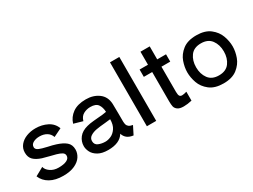

<svg xmlns="http://www.w3.org/2000/svg" viewBox="-52 -1314 2517 1907"><g transform="rotate(-30 1206.5 -360.0)"><path d="M32 -117 128 -170Q135 -136 173.5 -109Q212 -82 267 -82Q327 -82 360.5 -98.5Q394 -115 394 -146Q394 -170 373 -183.5Q352 -197 313 -208Q292 -214 250 -224Q196 -237 168 -246Q110 -265 79.5 -295Q49 -325 49 -378Q49 -427 78.5 -463Q108 -499 156 -517.5Q204 -536 260 -536Q333 -536 393.5 -505.5Q454 -475 477 -412L383 -366Q369 -406 335 -426Q301 -446 254 -446Q212 -446 182 -429.5Q152 -413 152 -382Q152 -365 166.5 -353Q181 -341 220 -330L275 -316Q324 -306 361 -294Q428 -273 464.5 -242Q501 -211 501 -155Q501 -113 476.5 -75Q452 -37 399.5 -12.5Q347 12 268 12Q177 12 117 -22Q57 -56 32 -117Z M1117 -80 1070 13Q1025 7 999.5 -13.5Q974 -34 964 -68Q915 13 782 13Q711 13 667.5 -12Q624 -37 606 -72.5Q588 -108 588 -141Q588 -195 621.5 -238Q655 -281 722 -298Q756 -307 797.5 -310.5Q839 -314 848 -315Q913 -319 950 -327Q948 -380 924.5 -413.5Q901 -447 838 -447Q796 -447 759.5 -427.5Q723 -408 709 -359L608 -388Q628 -454 685 -494.5Q742 -535 837 -535Q923 -535 983 -490.5Q1043 -446 1047 -362Q1048 -322 1048.5 -255Q1049 -188 1049 -158Q1050 -135 1054.5 -121Q1059 -107 1073.5 -96Q1088 -85 1117 -80ZM952 -243H950L952 -242ZM949 -243Q929 -240 887 -236Q824 -231 783 -223.5Q742 -216 713 -197Q684 -178 684 -144Q684 -103 720 -88Q756 -73 799 -73Q829 -73 863 -88Q897 -103 923 -141Q949 -179 949 -243Z M1337 0H1230V-733H1337Z M1752 -440H1651V-152Q1651 -119 1659 -105Q1667 -91 1688 -91Q1704 -91 1741 -101V1Q1690 13 1647 13Q1600 13 1577.5 -4Q1555 -21 1550 -44Q1545 -67 1545 -104V-440H1449V-524H1545V-673H1651V-524H1752Z M1845 -262Q1845 -321 1867 -383.5Q1889 -446 1947 -491.5Q2005 -537 2105 -537Q2204 -537 2262 -491.5Q2320 -446 2342.5 -383.5Q2365 -321 2365 -262Q2365 -203 2342.5 -140.5Q2320 -78 2262 -32.5Q2204 13 2105 13Q2005 13 1947 -32.5Q1889 -78 1867 -140.5Q1845 -203 1845 -262ZM2264 -262Q2264 -339 2225 -392Q2186 -445 2105 -445Q2024 -445 1985 -392Q1946 -339 1946 -262Q1946 -185 1985 -132Q2024 -79 2105 -79Q2186 -79 2225 -132Q2264 -185 2264 -262Z"/></g></svg>

Font: Shippori Antique
Style: Regular
Weight: 400
Designer: FONTDASU
Foundry: FONTDASU / Google Inc. / but / Adobe
Version: Version 2.001